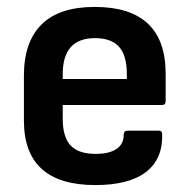

<svg xmlns="http://www.w3.org/2000/svg" viewBox="-20 -523 546 554"><path d="M255 11Q49 11 49 -175V-305Q49 -402 100 -452.5Q151 -503 253 -503Q458 -503 458 -310V-231Q458 -220 447 -220H161V-180Q161 -128 183.5 -103.5Q206 -79 256 -79Q295 -79 316 -93Q337 -107 337 -135Q337 -146 349 -146H438Q448 -146 448 -136Q450 -64 401 -26.5Q352 11 255 11ZM161 -295H346V-309Q346 -363 323.5 -388Q301 -413 254 -413Q161 -413 161 -309Z"/></svg>

Font: Sofia Sans Semi Condensed
Style: Bold
Weight: 700
Designer: Botio Nikoltchev, Ani Petrova
Foundry: lettersoup
Version: Version 4.100; ttfautohint (v1.8.4.7-5d5b)